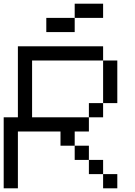

<svg xmlns="http://www.w3.org/2000/svg" viewBox="-20 -1020 732 1040"><path d="M384.6 -846.2H230.8V-923.1H384.6ZM538.5 -923.1H384.6V-1000H538.5ZM538.5 0V-76.9H615.4V0ZM461.5 -76.9V-153.8H538.5V-76.9ZM384.6 -153.8V-230.8H461.5V-153.8ZM461.5 -384.6V-461.5H538.5V-384.6ZM538.5 -461.5V-692.3H615.4V-461.5ZM0 0V-384.6H76.9V-769.2H538.5V-692.3H153.8V-384.6H461.5V-307.7H384.6V-230.8H307.7V-307.7H76.9V0Z"/></svg>

Font: Mintsoda - Lime Green 13x16
Style: Regular
Weight: 400
Designer: Mintsoda-15
Version: Version 1.0